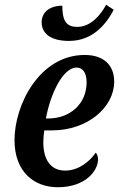

<svg xmlns="http://www.w3.org/2000/svg" viewBox="-20 -777 500 807"><path d="M270 -605C370 -605 426 -675 458 -736L426 -757C406 -719 364 -664 305 -664C258 -664 242 -690 242 -753C189 -753 155 -726 155 -683C155 -641 187 -605 270 -605ZM223 10C339 10 392 -59 392 -107C392 -119 388 -131 382 -135C357 -98 310 -60 254 -60C194 -60 162 -104 162 -180C162 -196 164 -215 166 -229H199C348 -229 460 -326 460 -434C460 -504 415 -546 336 -546C147 -546 41 -338 41 -188C41 -55 123 10 223 10ZM182 -279H173C191 -379 243 -493 302 -493C328 -493 344 -471 344 -431C344 -340 274 -279 182 -279Z"/></svg>

Font: Noto Serif Condensed SemiBold
Style: Italic
Weight: 600
Width: 3
Italic angle: -12°
Designer: Monotype Design Team
Foundry: Monotype Imaging Inc.
Version: Version 2.014